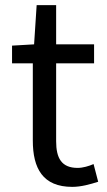

<svg xmlns="http://www.w3.org/2000/svg" viewBox="-20 -716 417 749"><path d="M262 13C296 13 332 3 363 -7L345 -76C327 -68 303 -61 283 -61C220 -61 199 -99 199 -165V-469H347V-543H199V-696H123L113 -543L27 -538V-469H108V-168C108 -59 147 13 262 13Z"/></svg>

Font: Noto Sans HK
Style: Regular
Weight: 400
Designer: Ryoko NISHIZUKA 西塚涼子 (kana, bopomofo & ideographs); Paul D. Hunt (Latin, Greek & Cyrillic); Sandoll Communications 산돌커뮤니
Foundry: Adobe
Version: Version 2.004;hotconv 1.0.118;makeotfexe 2.5.65603